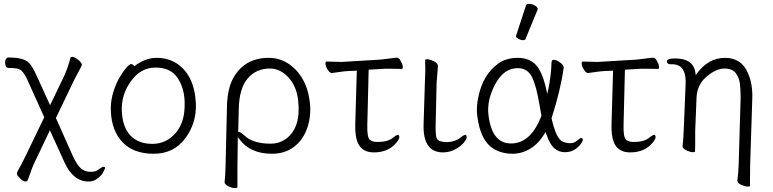

<svg xmlns="http://www.w3.org/2000/svg" viewBox="-20 -779 3981 989"><path d="M24 -429Q9 -429 7 -450Q5 -462 9.5 -472.5Q14 -483 24 -483Q95 -483 124 -460Q146 -442 171 -384L238 -237L312 -391Q331 -434 343 -482Q344 -486 353.5 -486Q363 -486 381.5 -472Q400 -458 402 -445Q401 -440 388.5 -417Q376 -394 363 -369L268 -171L358 31Q378 71 396 88Q414 105 444 106Q474 107 489 93Q507 80 513.5 80Q520 80 521 85Q521 91 511.5 108.5Q502 126 481.5 141Q461 156 439 156H436Q357 156 312 57L237 -108L159 56Q149 74 124 146Q121 156 110.5 156Q100 156 84 140.5Q68 125 67 117Q66 109 76.5 92Q87 75 112 24L208 -175L120 -370Q106 -399 94 -411.5Q82 -424 64.5 -426.5Q47 -429 24 -429Z M672 -438Q728 -481 786.5 -481Q845 -481 889 -453Q982 -393 989 -245Q993 -145 934 -66Q875 13 771.5 13Q668 13 611.5 -46Q555 -105 551 -207Q547 -286 591 -372Q611 -407 629 -428Q647 -449 655.5 -449Q664 -449 672 -438ZM764 -38Q815 -38 853 -65Q937 -125 931 -258Q928 -330 892.5 -380.5Q857 -431 781 -431Q705 -431 654.5 -361Q604 -291 607.5 -207.5Q611 -124 652 -81Q693 -38 764 -38Z M1203 79V184Q1203 190 1189.5 190Q1176 190 1157.5 181Q1139 172 1137 161V158Q1141 125 1142 71L1149 -229Q1151 -321 1181 -376Q1239 -481 1364 -481Q1420 -481 1465 -451.5Q1510 -422 1539 -371.5Q1568 -321 1576 -252Q1584 -183 1563 -121Q1542 -59 1495 -23Q1448 13 1381 13Q1269 13 1214 -61L1205 -73ZM1212 -99Q1220 -99 1240 -80Q1284 -39 1373 -39Q1421 -39 1456 -66Q1531 -124 1516 -261Q1508 -334 1466 -380Q1424 -426 1370 -426Q1299 -426 1255.5 -374.5Q1212 -323 1210 -218L1207 -99Z M2049 -424 1984 -425H1964Q1954 -425 1946 -424L1879 -420L1872 -136Q1870 -71 1886 -58Q1896 -50 1916 -48H1927Q1981 -48 2007 -72Q2022 -84 2030 -84Q2036 -84 2037 -73.5Q2038 -63 2021 -43Q1980 6 1906 6Q1822 6 1812 -88Q1809 -110 1810 -142L1818 -415L1772 -413Q1753 -412 1727 -408Q1701 -404 1690 -403H1689Q1679 -403 1668.5 -419Q1658 -435 1656.5 -448.5Q1655 -462 1662 -462L1739 -460L1940 -472Q1962 -474 1989.5 -478Q2017 -482 2025.5 -482Q2034 -482 2043.5 -466Q2053 -450 2054.5 -437Q2056 -424 2049 -424ZM2007 -72ZM1946 -424H1945Z M2262 6Q2156 6 2162 -143L2169 -364Q2172 -418 2170 -470Q2171 -474 2179.5 -474Q2188 -474 2202 -469Q2233 -458 2235 -443V-442L2236 -440L2229 -353L2224 -135Q2223 -109 2225.5 -83.5Q2228 -58 2245 -52.5Q2262 -47 2278 -47Q2324 -47 2354 -72Q2369 -84 2377 -84Q2383 -84 2384 -73.5Q2385 -63 2368 -43Q2351 -23 2322.5 -8.5Q2294 6 2262 6Z M2689 -750Q2691 -759 2706 -759Q2721 -759 2735.5 -750.5Q2750 -742 2750 -732Q2750 -730 2749 -729L2687 -578Q2685 -572 2674 -572Q2663 -572 2650.5 -579Q2638 -586 2638 -590V-594ZM2884 -432Q2867 -312 2821 -170Q2843 -71 2874 -52Q2890 -43 2913 -41.5Q2936 -40 2951.5 -54Q2967 -68 2974 -68Q2981 -68 2982 -60.5Q2983 -53 2971.5 -37Q2960 -21 2939.5 -8Q2919 5 2889 5Q2859 5 2835.5 -15Q2812 -35 2794 -89L2790 -99L2785 -90Q2754 -39 2711 -13Q2668 13 2620 13Q2572 13 2534 -6Q2454 -46 2438 -185Q2433 -229 2444 -280Q2468 -396 2547 -452Q2588 -481 2647 -481Q2706 -481 2740 -445Q2774 -409 2794 -318L2799 -295L2804 -318Q2819 -389 2821 -458Q2822 -471 2832 -471Q2846 -471 2864 -458Q2882 -445 2884 -432ZM2612 -40Q2715 -40 2769 -183Q2764 -210 2759 -238Q2743 -337 2720 -382.5Q2697 -428 2647 -428Q2575 -428 2531 -345.5Q2487 -263 2496 -188Q2513 -40 2612 -40Z M3369 -424 3304 -425H3284Q3274 -425 3266 -424L3199 -420L3192 -136Q3190 -71 3206 -58Q3216 -50 3236 -48H3247Q3301 -48 3327 -72Q3342 -84 3350 -84Q3356 -84 3357 -73.5Q3358 -63 3341 -43Q3300 6 3226 6Q3142 6 3132 -88Q3129 -110 3130 -142L3138 -415L3092 -413Q3073 -412 3047 -408Q3021 -404 3010 -403H3009Q2999 -403 2988.5 -419Q2978 -435 2976.5 -448.5Q2975 -462 2982 -462L3059 -460L3260 -472Q3282 -474 3309.5 -478Q3337 -482 3345.5 -482Q3354 -482 3363.5 -466Q3373 -450 3374.5 -437Q3376 -424 3369 -424ZM3327 -72ZM3266 -424H3265Z M3561 -32Q3561 -21 3560 1Q3560 5 3548 5Q3536 5 3517 -4Q3498 -13 3496 -23V-26Q3501 -73 3502 -112L3511 -330Q3521 -448 3443 -448H3433Q3418 -448 3415 -461Q3413 -478 3457 -478Q3552 -478 3562 -404L3564 -392L3571 -402Q3630 -481 3714.5 -481Q3799 -481 3832 -404Q3858 -346 3855 -270L3844 73L3843 179Q3843 182 3830.5 182Q3818 182 3799 173.5Q3780 165 3779 154L3778 152Q3784 110 3785 65L3795 -274Q3795 -316 3791.5 -346.5Q3788 -377 3770.5 -401.5Q3753 -426 3711.5 -426Q3670 -426 3621 -385.5Q3572 -345 3568 -279L3561 -104Z"/></svg>

Font: LXGW WenKai Lite Light
Style: Regular
Weight: 300
Designer: LXGW / Fontworks Inc.
Foundry: LXGW / Fontworks Inc.
Version: Version 1.511; March 25, 2025